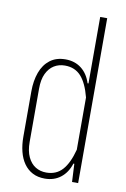

<svg xmlns="http://www.w3.org/2000/svg" viewBox="-84 -780 549 836"><g transform="rotate(10 190.5 -361.5)"><path d="M174 6Q143 6 120 -6Q97 -18 81.5 -40Q66 -62 58.5 -92Q51 -122 51 -157V-358Q51 -405 64.5 -442Q78 -479 105.5 -500Q133 -521 174 -521Q215 -521 244 -498.5Q273 -476 286 -435H290V-729H321V0H294L290 -80H286Q273 -39 244 -16.5Q215 6 174 6ZM176 -21Q220 -21 247 -51Q274 -81 290 -142V-373Q274 -435 247 -464.5Q220 -494 176 -494Q149 -494 128 -481Q107 -468 94.5 -442Q82 -416 82 -375V-140Q82 -100 94.5 -73.5Q107 -47 128 -34Q149 -21 176 -21Z"/></g></svg>

Font: Hubot Sans Condensed ExtraLight
Style: Regular
Weight: 200
Width: 3
Designer: Deni Anggara
Foundry: GitHub, Inc., Subsidiary of Microsoft Corporation
Version: Version 2.000